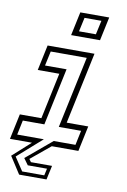

<svg xmlns="http://www.w3.org/2000/svg" viewBox="-103 -809 699 1053"><g transform="rotate(10 246.0 -283.0)"><path d="M80.5 184.5 19.5 90 119.5 0H-3L27 -141.5H147L201.5 -398.5H81.5L111.5 -540H372.5L288 -141.5H408L378 0H230L121 90L132.5 106H250L233 184.5ZM94 164.5H217L225.5 126H118.5L92.5 90L235.5 -30H356.5L373.5 -111H249.5L334.5 -510.5H134L116.5 -429.5H236.5L169 -111H49L32 -30H180.5L44.5 90ZM228.5 -618.5 256.5 -750H417.5L389.5 -618.5ZM267.5 -646.5H361.5L378.5 -724.5H284.5Z"/></g></svg>

Font: Tourney Light
Style: Italic
Weight: 300
Italic angle: -12°
Version: Version 1.015